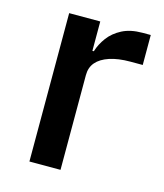

<svg xmlns="http://www.w3.org/2000/svg" viewBox="-85 -585 554 650"><g transform="rotate(15 191.5 -260.0)"><path d="M187 0H78V-520H187V-417H192Q200 -443 217.5 -466.5Q235 -490 264 -505Q293 -520 335 -520H364V-415H321Q278 -415 248 -405Q218 -395 202.5 -377Q187 -359 187 -332Z"/></g></svg>

Font: IBM Plex Sans Medium
Style: Regular
Weight: 500
Designer: Mike Abbink, Paul van der Laan, Pieter van Rosmalen
Foundry: Bold Monday
Version: Version 3.201